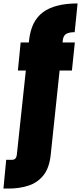

<svg xmlns="http://www.w3.org/2000/svg" viewBox="-87 -808 471 1116"><path d="M-67 288 -51 121H-18Q-4 121 3 112.5Q10 104 11 90L82 -574Q94 -686 163 -737Q232 -788 364 -788L347 -621Q315 -621 298 -611Q281 -601 278 -574L208 90Q200 168 165.5 211Q131 254 78.5 271Q26 288 -36 288ZM17 -398 33 -561H348L331 -398Z"/></svg>

Font: Parkinsans ExtraBold
Style: Regular
Weight: 800
Designer: Red Stone, Indian Type Foundry
Foundry: Indian Type Foundry
Version: Version 1.000